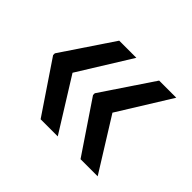

<svg xmlns="http://www.w3.org/2000/svg" viewBox="-102 -673 754 754"><g transform="rotate(45 274.5 -296.5)"><path d="M281.2 -78.1H186L42.5 -291V-300.8L186 -514.6H281.2L145.5 -295.9ZM502.9 -78.1H407.7L264.2 -291V-300.8L407.7 -514.6H502.9L367.2 -295.9Z"/></g></svg>

Font: Inter Tight Medium
Style: Regular
Weight: 500
Designer: Rasmus Andersson
Foundry: rsms
Version: Version 3.004; ttfautohint (v1.8.4.7-5d5b)